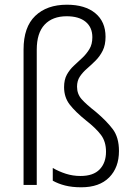

<svg xmlns="http://www.w3.org/2000/svg" viewBox="-20 -785 568 815"><path d="M428 -629Q428 -594 416 -570Q404 -546 386 -528Q368 -510 349.5 -494Q331 -478 319 -460Q307 -442 307 -417Q307 -386 326.5 -364Q346 -342 387 -310Q432 -272 458.5 -237Q485 -202 485 -144Q485 -74 443.5 -32Q402 10 325 10Q286 10 256.5 2.5Q227 -5 204 -18V-72Q230 -57 259.5 -47.5Q289 -38 322 -38Q376 -38 403 -66Q430 -94 430 -141Q430 -184 408.5 -212.5Q387 -241 346 -273Q300 -310 276 -341Q252 -372 252 -415Q252 -447 264 -468.5Q276 -490 294 -506.5Q312 -523 329.5 -539.5Q347 -556 359.5 -576.5Q372 -597 372 -627Q372 -669 343.5 -692.5Q315 -716 263 -716Q203 -716 169.5 -680.5Q136 -645 136 -574V0H80V-575Q80 -670 129.5 -717.5Q179 -765 264 -765Q341 -765 384.5 -729Q428 -693 428 -629Z"/></svg>

Font: Noto Sans Gurmukhi SemiCondensed Light
Style: Regular
Weight: 300
Width: 4
Designer: Jelle Bosma - Monotype Design Team
Foundry: Monotype Imaging Inc.
Version: Version 2.004; ttfautohint (v1.8.4.7-5d5b)